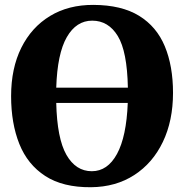

<svg xmlns="http://www.w3.org/2000/svg" viewBox="-20 -773 771 804"><path d="M361 11Q243.5 12 169.5 -36Q95.5 -84 61 -170.2Q26.5 -256.5 26.5 -370.5Q26.5 -487 69.2 -573Q112 -659 189.5 -706Q267 -753 371.5 -752.5Q489 -752 562.5 -706.8Q636 -661.5 670.2 -579Q704.5 -496.5 704.5 -384Q704.5 -267.5 662 -178.8Q619.5 -90 542.2 -40Q465 10 361 11ZM366 -686.5Q299.5 -686.5 259.8 -617.5Q220 -548.5 215.5 -406H515.5Q512.5 -558 473.2 -622.2Q434 -686.5 366 -686.5ZM364.5 -56Q430.5 -56 470 -128.5Q509.5 -201 515 -342H215.5Q219 -193 258.2 -124.5Q297.5 -56 364.5 -56Z"/></svg>

Font: Merriweather Black
Style: Regular
Weight: 900
Designer: Eben Sorkin
Foundry: Eben Sorkin
Version: Version 2.200;gftools[0.9.31]